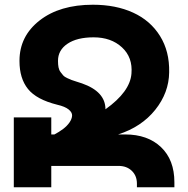

<svg xmlns="http://www.w3.org/2000/svg" viewBox="-20 -788 792 808"><path d="M506.8 -222.2Q601.6 -222.2 657.7 -168.7Q713.9 -115.2 713.9 -21V0H556.2V-15.1Q556.2 -48.3 534.7 -69.1Q513.2 -89.8 479 -89.8H195.8V0H38.1V-293.9H195.8V-222.2H209Q228.5 -232.4 245.4 -245.1Q262.2 -257.8 272.5 -272.7Q282.7 -287.6 283.4 -301.3Q284.2 -314.9 268.8 -327.4Q253.4 -339.8 221.2 -347.2Q133.3 -369.1 97.7 -413.6Q62 -458 62 -530.8V-532.2Q62 -635.7 146.7 -701.9Q231.4 -768.1 371.1 -768.1Q467.3 -768.1 540 -734.9Q612.8 -701.7 653.3 -636.7Q693.8 -571.8 691.9 -483.9Q690.9 -397.9 633.3 -325.9Q575.7 -253.9 477.1 -222.2ZM224.1 -530.8Q224.1 -516.1 226.3 -504.6Q228.5 -493.2 234.9 -484.6Q241.2 -476.1 246.1 -470.5Q251 -464.8 263.2 -459.2Q275.4 -453.6 281.2 -451.4Q287.1 -449.2 303.2 -444.1Q319.3 -439 325.2 -437Q423.8 -402.3 423.8 -328.1Q527.3 -401.9 533.2 -478Q539.1 -546.4 493.4 -588.6Q447.8 -630.9 374 -630.9Q304.2 -630.9 264.2 -604Q224.1 -577.1 224.1 -532.2Z"/></svg>

Font: Montserrat arm SemiBold
Style: Regular
Weight: 600
Designer: Julieta Ulanovsky
Foundry: Julieta Ulanovsky
Version: Version 6.000;PS 006.000;hotconv 1.0.88;makeotf.lib2.5.64775